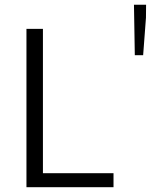

<svg xmlns="http://www.w3.org/2000/svg" viewBox="-20 -777 636 797"><path d="M89.8 0V-657.2H158.2V-58.1H451.2V0ZM539.6 -547.9 536.1 -757.3H586.4L585.9 -703.6L574.2 -547.9Z"/></svg>

Font: Varta Light Light
Style: Regular
Weight: 300
Version: Version 1.004